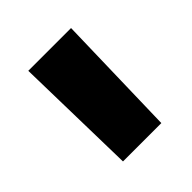

<svg xmlns="http://www.w3.org/2000/svg" viewBox="-94 -763 400 400"><g transform="rotate(-45 106.0 -563.5)"><path d="M49 -427 43 -700H169L162 -427Z"/></g></svg>

Font: Georama SemiExpanded SemiBold
Style: Regular
Weight: 600
Width: 6
Designer: Jean-Baptiste Levee
Foundry: Production Type
Version: Version 1.001